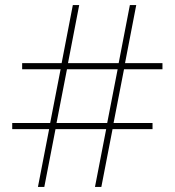

<svg xmlns="http://www.w3.org/2000/svg" viewBox="-20 -734 686 754"><path d="M467 -462 426 -251H579V-227H422L378 0H353L397 -227H198L154 0H129L173 -227H28V-251H177L218 -462H67V-486H222L266 -714H291L247 -486H446L490 -714H515L471 -486H618V-462ZM202 -251H401L442 -462H243Z"/></svg>

Font: Noto Sans Khmer Thin
Style: Regular
Weight: 250
Version: Version 2.003